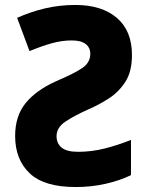

<svg xmlns="http://www.w3.org/2000/svg" viewBox="-20 -744 592 774"><path d="M284 -724Q390 -724 451 -672Q512 -620 512 -522Q512 -456 485.5 -414.5Q459 -373 418.5 -347Q378 -321 336 -303Q280 -278 244 -254Q208 -230 208 -195Q208 -166 228.5 -149Q249 -132 295 -132Q348 -132 400.5 -145Q453 -158 508 -180V-38Q463 -16 405.5 -3Q348 10 285 10Q158 10 99.5 -45.5Q41 -101 41 -196Q41 -276 83 -328Q125 -380 207 -417Q280 -448 312 -470Q344 -492 344 -527Q344 -552 325.5 -566.5Q307 -581 269 -581Q230 -581 190 -570Q150 -559 99 -538L49 -672Q102 -696 160.5 -710Q219 -724 284 -724Z"/></svg>

Font: Noto Sans ExtraBold
Style: Regular
Weight: 800
Designer: Monotype Design Team
Foundry: Monotype Imaging Inc.
Version: Version 2.007